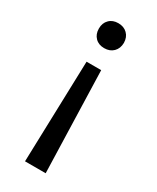

<svg xmlns="http://www.w3.org/2000/svg" viewBox="-182 -552 658 805"><g transform="rotate(30 147.0 -149.5)"><path d="M200.7 -437.5Q200.2 -410.2 183.6 -393.6Q167 -377 139.6 -377Q112.3 -377 96.2 -393.6Q79.6 -410.2 79.6 -437.5Q79.6 -464.8 96.2 -481Q112.3 -497.6 139.6 -497.6Q167 -497.6 183.6 -481Q200.2 -464.8 200.7 -437.5ZM175.3 -291 189.9 199.7H89.8L104.5 -291Z"/></g></svg>

Font: Spinnaker
Style: Regular
Weight: 400
Designer: Elena Albertoni
Foundry: Elena Albertoni
Version: Version 1.001